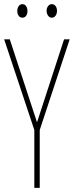

<svg xmlns="http://www.w3.org/2000/svg" viewBox="-20 -903 355 923"><path d="M158 -315 288 -714H315L171 -278V0H145V-278L0 -714H27ZM63 -850Q63 -863 69.5 -873Q76 -883 88 -883Q99 -883 105.5 -873.5Q112 -864 112 -850Q112 -836 105.5 -827Q99 -818 88 -818Q76 -818 69.5 -827.5Q63 -837 63 -850ZM204 -851Q204 -864 211 -873.5Q218 -883 229 -883Q240 -883 247 -874Q254 -865 254 -851Q254 -837 247 -827.5Q240 -818 229 -818Q218 -818 211 -828Q204 -838 204 -851Z"/></svg>

Font: Noto Sans Telugu ExtraCondensed Thin
Style: Regular
Weight: 100
Width: 2
Designer: Jelle Bosma - Monotype Design Team
Foundry: Monotype Imaging Inc.
Version: Version 2.005; ttfautohint (v1.8.4.7-5d5b)